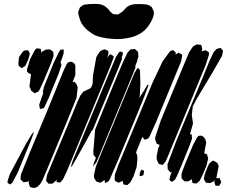

<svg xmlns="http://www.w3.org/2000/svg" viewBox="-20 -940 1176 971"><path d="M1021 -613 857 -217 832 -156 818 -124 803 -106 797 -107 783 -111 779 -119 773 -132 772 -149 780 -190 787 -206V-207L773 -213L770 -220L765 -233V-246L794 -333L903 -596L936 -675L957 -706L977 -716L988 -714L998 -713L999 -707L1003 -693L1000 -682L999 -680L1009 -683L1020 -686L1029 -680L1036 -676L1037 -664ZM939 -205 899 -106 875 -50 865 -31 856 -25 849 -20 843 -25 837 -30 839 -44 848 -71 842 -68 835 -76 828 -84V-92L827 -109L870 -223L1011 -562L1040 -633L1061 -677L1075 -692L1088 -696L1095 -698L1101 -692L1108 -683L1107 -678L1103 -658L1058 -579L998 -479L971 -433L955 -402L950 -359L956 -315L942 -266L940 -263L950 -259V-251L951 -238ZM242 -630 198 -524 181 -488 174 -477 161 -471 156 -468 149 -473 138 -481 134 -492 129 -503 137 -566 138 -568 134 -565 124 -571 117 -577V-591L132 -640L155 -685L164 -695H172L186 -693L188 -682L189 -674V-671L193 -679L212 -689L224 -690H233L242 -684L249 -678L250 -670L251 -658ZM651 -563 503 -204 468 -120 450 -98 452 -106 459 -127 465 -142 460 -148 453 -156 452 -174 461 -284 502 -385 567 -543 602 -626 625 -674 640 -690 653 -691 661 -693 672 -683 678 -678 679 -666 680 -655 672 -626 663 -604 666 -603 663 -593ZM536 -600 347 -143 318 -74 299 -34 285 -17 274 -18 266 -19 267 -30 268 -34 267 -30 251 -16 245 -11H233H225L220 -17L213 -26L214 -34L218 -55L270 -180L347 -365L372 -426L388 -460L402 -477L411 -481L432 -491L439 -495L442 -500L448 -514L449 -527L450 -556L467 -651L482 -675L488 -682L503 -689L508 -691L520 -686L527 -683L529 -672L523 -648L532 -661L538 -666L555 -656L553 -645ZM276 -566 246 -493 226 -444 208 -405 201 -393 188 -390 182 -389 181 -395 178 -409 182 -422 198 -467 199 -469 196 -475 198 -482 202 -500 253 -626 281 -682 287 -689H297L302 -690V-684V-671L296 -652L286 -625L288 -621L291 -613L288 -602ZM671 -95 654 -45 640 -19 624 -4 610 -6 605 -7 603 -12 600 -26 598 -24 587 -19 578 -16 571 -20 561 -26 560 -35 561 -57 579 -107 609 -178 751 -521 802 -629 840 -681 850 -685 855 -687 863 -680 869 -674 868 -664 883 -674 893 -668 901 -664V-656L896 -630L769 -322L736 -249L730 -240L720 -236L712 -233L707 -239L700 -247V-248L667 -167L669 -168L671 -162L674 -152L675 -136ZM124 -642 112 -615 107 -606 99 -601 89 -595 81 -602 74 -608 73 -619 76 -651 95 -678 102 -684 110 -685 122 -686 126 -679 131 -669 129 -661ZM578 -594 474 -344 450 -285 441 -275 440 -271 408 -213 356 -120 344 -100 338 -94 340 -102 348 -128 390 -228 532 -570 567 -653 581 -674 587 -680 602 -674 600 -663 594 -645 599 -649 596 -639ZM367 -445 311 -307 215 -76 195 -29 184 -10 169 5 154 11 140 8 132 6 129 -2 125 -15 127 -26 121 -21 110 -20 99 -18 93 -24 84 -32V-38L86 -58L130 -167L214 -368L265 -493L302 -584L316 -613L322 -623L336 -628L346 -626L357 -618L361 -608V-560L347 -525L352 -526H357L367 -514L373 -499ZM690 -517 687 -456 682 -442 706 -478 725 -510 732 -511 709 -450 677 -371 575 -125 536 -35 529 -23 519 -18 511 -14 510 -20 509 -30 508 -29 493 -19 485 -16 474 -20 466 -23 462 -30 455 -43 456 -59 465 -98 490 -160 626 -490 660 -571 671 -589 675 -596 681 -593 686 -590 688 -579ZM111 -212 141 -262 152 -274 149 -264 135 -226 68 -64 43 -17 32 -7 25 -11 18 -15 19 -27 30 -60ZM1013 -167 1012 -164 1013 -165 1027 -159 1029 -151 1033 -140 1024 -101 1004 -54 990 -26 974 -12 963 -13 954 -14 952 -22 950 -33V-34L939 -27L933 -23H921H912L904 -32L898 -38V-44V-60L902 -73L917 -113L956 -206L976 -244L984 -253L998 -254L1007 -250L1018 -237L1023 -219ZM1069 -2 1064 -21 1070 -34 1063 -24 1050 -18 1043 -14 1032 -15 1022 -16 1016 -25 1011 -34 1014 -53 1019 -68 1031 -98 1039 -114 1057 -128 1065 -125 1080 -115 1086 -100 1074 -39H1083H1091L1094 -31L1099 -19L1092 -6L1089 -1L1080 0ZM687 -64 692 -77 695 -82 702 -79 709 -76 708 -70 706 -59 705 -54 691 -49 686 -50ZM442 -773Q428 -782 416 -793Q404 -804 395 -818Q390 -826 386.5 -834.5Q383 -843 381 -852Q379 -858 377 -866Q375 -874 376 -880Q377 -883 378 -886Q379 -889 380 -891Q381 -894 382 -897Q383 -900 384 -902Q385 -904 387 -905Q389 -906 391 -907Q393 -909 396 -911.5Q399 -914 402 -915Q404 -916 407 -916.5Q410 -917 412 -917Q423 -919 433.5 -919.5Q444 -920 455 -920Q463 -920 471 -920Q479 -920 487 -918Q508 -914 523 -898Q529 -893 533.5 -886.5Q538 -880 545 -875Q547 -874 549 -871.5Q551 -869 553 -869Q556 -868 560 -868Q564 -868 567 -868Q569 -867 571.5 -866.5Q574 -866 576 -867Q578 -867 581 -869Q584 -871 586 -873Q588 -874 590.5 -875.5Q593 -877 595 -878Q604 -885 611 -893.5Q618 -902 627 -908Q643 -918 662.5 -919Q682 -920 700 -919Q707 -919 716 -918Q725 -917 732 -914Q735 -912 741 -908.5Q747 -905 749 -902Q750 -900 751 -897Q752 -894 753 -892Q754 -890 755.5 -887Q757 -884 757 -882Q759 -876 758 -868.5Q757 -861 755 -855Q747 -832 730.5 -809Q714 -786 692 -772Q671 -759 647.5 -752.5Q624 -746 601 -744Q590 -742 568.5 -742.5Q547 -743 522.5 -746Q498 -749 476 -756Q454 -763 442 -773Z"/></svg>

Font: Rubik Marker Hatch
Style: Regular
Weight: 400
Designer: Hubert and Fischer, NaN
Foundry: Hubert & Fischer, NaN
Version: Version 2.200